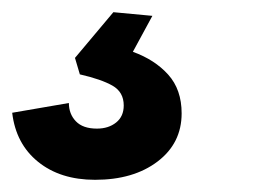

<svg xmlns="http://www.w3.org/2000/svg" viewBox="-66 -40 446 315"><path d="M90 255Q33 255 -3.5 225.5Q-40 196 -46 145L47 129Q47 147 58.5 159Q70 171 93 171Q112 171 124.5 161Q137 151 137 133Q137 111 118.5 100.5Q100 90 65 82L57 55L120 -20L184 -14L152 45Q188 58 210 82.5Q232 107 232 146Q232 195 192.5 225Q153 255 90 255Z"/></svg>

Font: Mona Sans ExtraLight
Style: Bold Italic
Weight: 700
Italic angle: -11.6951°
Version: Version 2.000